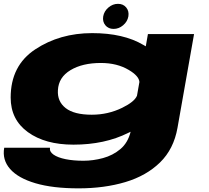

<svg xmlns="http://www.w3.org/2000/svg" viewBox="-23 -768 1117 1026"><path d="M397 238.5Q259 238.5 166.5 211.2Q74 184 31 135Q-12 86 -0.5 21.5H244Q240.5 42.5 263 58.2Q285.5 74 327.2 82.5Q369 91 423 91Q474.5 91 527.2 76.8Q580 62.5 620.2 28.8Q660.5 -5 675 -64Q669 -61 662.5 -58Q536.5 5 369.5 5Q218.5 5 126.2 -61.8Q34 -128.5 34 -246.5Q34 -417.5 165.2 -504.2Q296.5 -591 469.5 -591Q636.5 -591 743 -528Q749.5 -524.5 756 -520.5L767.5 -586H1014L925.5 -85Q905.5 28.5 832.2 100Q759 171.5 646.8 205Q534.5 238.5 397 238.5ZM722 -330Q719.5 -362 665.5 -394Q603 -431.5 516 -431.5Q417.5 -431.5 353.8 -393.2Q290 -355 286.5 -286.5Q282.5 -226 327.8 -190.5Q373 -155 467.5 -155Q554.5 -155 630 -192Q695.5 -224 709 -256.5ZM584 -613.5Q556 -613.5 540 -633Q524 -652.5 528.5 -680.5Q533.5 -708.5 556.5 -728Q579.5 -747.5 607.5 -747.5Q635.5 -747.5 651.5 -728Q667.5 -708.5 663 -680.5Q658 -652.5 635 -633Q612 -613.5 584 -613.5Z"/></svg>

Font: Anybody UltraExpanded ExtraBold
Style: Italic
Weight: 800
Width: 9
Italic angle: -10°
Designer: Tyler Finck
Foundry: Etcetera Type Company
Version: Version 1.010; ttfautohint (v1.8.3) -l 8 -r 50 -G 200 -x 14 